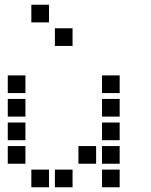

<svg xmlns="http://www.w3.org/2000/svg" viewBox="-20 -808 640 815"><path d="M114 -788Q113 -788 113 -788Q113 -788 113 -787V-714Q113 -713 113 -713Q113 -713 114 -713H187Q188 -713 188 -713Q188 -713 188 -714V-787Q188 -788 188 -788Q188 -788 187 -788ZM214 -688Q213 -688 213 -688Q213 -688 213 -687V-614Q213 -613 213 -613Q213 -613 214 -613H287Q288 -613 288 -613Q288 -613 288 -614V-687Q288 -688 288 -688Q288 -688 287 -688ZM14 -488Q13 -488 13 -488Q13 -488 13 -487V-414Q13 -413 13 -413Q13 -413 14 -413H87Q88 -413 88 -413Q88 -413 88 -414V-487Q88 -488 88 -488Q88 -488 87 -488ZM414 -488Q413 -488 413 -488Q413 -488 413 -487V-414Q413 -413 413 -413Q413 -413 414 -413H487Q488 -413 488 -413Q488 -413 488 -414V-487Q488 -488 488 -488Q488 -488 487 -488ZM14 -388Q13 -388 13 -388Q13 -388 13 -387V-314Q13 -313 13 -313Q13 -313 14 -313H87Q88 -313 88 -313Q88 -313 88 -314V-387Q88 -388 88 -388Q88 -388 87 -388ZM414 -388Q413 -388 413 -388Q413 -388 413 -387V-314Q413 -313 413 -313Q413 -313 414 -313H487Q488 -313 488 -313Q488 -313 488 -314V-387Q488 -388 488 -388Q488 -388 487 -388ZM14 -288Q13 -288 13 -288Q13 -288 13 -287V-214Q13 -213 13 -213Q13 -213 14 -213H87Q88 -213 88 -213Q88 -213 88 -214V-287Q88 -288 88 -288Q88 -288 87 -288ZM414 -288Q413 -288 413 -288Q413 -288 413 -287V-214Q413 -213 413 -213Q413 -213 414 -213H487Q488 -213 488 -213Q488 -213 488 -214V-287Q488 -288 488 -288Q488 -288 487 -288ZM14 -188Q13 -188 13 -188Q13 -188 13 -187V-114Q13 -113 13 -113Q13 -113 14 -113H87Q88 -113 88 -113Q88 -113 88 -114V-187Q88 -188 88 -188Q88 -188 87 -188ZM314 -188Q313 -188 313 -188Q313 -188 313 -187V-114Q313 -113 313 -113Q313 -113 314 -113H387Q388 -113 388 -113Q388 -113 388 -114V-187Q388 -188 388 -188Q388 -188 387 -188ZM414 -188Q413 -188 413 -188Q413 -188 413 -187V-114Q413 -113 413 -113Q413 -113 414 -113H487Q488 -113 488 -113Q488 -113 488 -114V-187Q488 -188 488 -188Q488 -188 487 -188ZM114 -88Q113 -88 113 -88Q113 -88 113 -87V-14Q113 -13 113 -13Q113 -13 114 -13H187Q188 -13 188 -13Q188 -13 188 -14V-87Q188 -88 188 -88Q188 -88 187 -88ZM214 -88Q213 -88 213 -88Q213 -88 213 -87V-14Q213 -13 213 -13Q213 -13 214 -13H287Q288 -13 288 -13Q288 -13 288 -14V-87Q288 -88 288 -88Q288 -88 287 -88ZM414 -88Q413 -88 413 -88Q413 -88 413 -87V-14Q413 -13 413 -13Q413 -13 414 -13H487Q488 -13 488 -13Q488 -13 488 -14V-87Q488 -88 488 -88Q488 -88 487 -88Z"/></svg>

Font: Doto
Style: Bold
Weight: 700
Monospace: yes
Version: Version 1.000